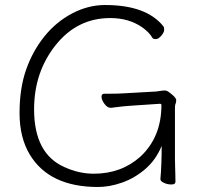

<svg xmlns="http://www.w3.org/2000/svg" viewBox="-20 -731 792 766"><path d="M620 -16V-17Q625 -74 625 -149Q602 -93 559.5 -56.5Q517 -20 467 -2.5Q417 15 371 15Q177 15 99 -114Q58 -182 58 -280Q58 -378 84 -452.5Q110 -527 157 -585.5Q204 -644 268 -677.5Q332 -711 399 -711Q563 -711 631 -627Q635 -623 635 -612.5Q635 -602 623.5 -588.5Q612 -575 601.5 -575Q591 -575 588 -580Q576 -602 546 -623Q493 -659 420 -659Q288 -659 202 -551Q116 -443 116 -295Q116 -117 238 -64Q295 -38 354 -38Q464 -38 540 -106Q624 -184 624 -312Q624 -317 618 -317L499 -309Q478 -308 424 -301H421Q408 -301 396.5 -317Q385 -333 385 -345Q385 -357 396 -357H410Q454 -357 480 -359L604 -366Q612 -367 621 -368.5Q630 -370 638 -370Q646 -370 656 -362Q683 -342 683 -332Q683 -322 680.5 -317.5Q678 -313 678 -302V-97Q678 -89 678.5 -71Q679 -53 679.5 -35Q680 -17 680 -6Q680 5 664 5Q648 5 634 -1.5Q620 -8 620 -16Z"/></svg>

Font: LXGW WenKai Lite Light
Style: Regular
Weight: 300
Designer: LXGW / Fontworks Inc.
Foundry: LXGW / Fontworks Inc.
Version: Version 1.511; March 25, 2025